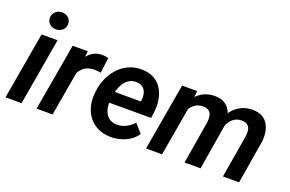

<svg xmlns="http://www.w3.org/2000/svg" viewBox="-94 -1072 2145 1420"><g transform="rotate(20 978.5 -362.0)"><path d="M230 -528.3 138.7 0H12.2L104 -528.3ZM119.6 -664.1Q119.1 -694.8 139.9 -714.1Q160.6 -733.4 190.9 -733.9Q219.7 -734.4 241 -716.6Q262.2 -698.7 262.2 -668.5Q262.7 -638.2 241.7 -619.1Q220.7 -600.1 190.9 -599.6Q162.1 -599.1 141.1 -616.7Q120.1 -634.3 119.6 -664.1Z M454.6 -414.1 382.8 0H256.8L348.6 -528.3H467.8ZM627 -532.7 611.8 -412.1Q600.6 -414.1 588.9 -415.5Q577.1 -417 565.4 -417Q536.1 -417.5 512.9 -409.4Q489.7 -401.4 472.2 -385.7Q454.6 -370.1 442.9 -347.9Q431.2 -325.7 424.8 -298.3L397.5 -301.8Q402.3 -339.8 414.1 -381.6Q425.8 -423.3 446.8 -459.5Q467.8 -495.6 500.7 -517.8Q533.7 -540 580.6 -539.6Q592.3 -539.6 603.8 -537.6Q615.2 -535.6 627 -532.7Z M839.4 9.8Q785.2 8.8 742.7 -11.2Q700.2 -31.2 671.9 -65.9Q643.6 -100.6 630.6 -146.5Q617.7 -192.4 621.6 -244.6L623.5 -264.6Q628.9 -318.8 649.7 -368.4Q670.4 -418 705.3 -456.8Q740.2 -495.6 787.8 -517.6Q835.4 -539.6 893.6 -538.1Q948.7 -537.1 987.3 -515.4Q1025.9 -493.7 1049.1 -457.3Q1072.3 -420.9 1080.6 -375Q1088.9 -329.1 1083.5 -279.3L1076.2 -225.1H673.8L688 -314L962.9 -313.5L964.8 -324.7Q969.2 -353.5 962.2 -378.9Q955.1 -404.3 936.3 -420.2Q917.5 -436 885.7 -437Q850.6 -438 826.2 -422.1Q801.8 -406.2 785.9 -380.4Q770 -354.5 761.2 -324Q752.4 -293.5 749 -264.6L747.1 -245.1Q744.6 -217.8 748.8 -190.9Q752.9 -164.1 764.9 -142.1Q776.9 -120.1 798.3 -106.4Q819.8 -92.8 851.6 -91.8Q891.6 -90.8 925 -108.2Q958.5 -125.5 985.8 -153.8L1044.9 -86.9Q1022.5 -53.7 989.3 -32Q956.1 -10.3 917.2 0Q878.4 10.3 839.4 9.8Z M1315.9 -412.6 1244.6 0H1118.2L1210 -528.3H1328.6ZM1276.4 -283.2 1239.3 -282.7Q1244.6 -331.1 1261.2 -377.2Q1277.8 -423.3 1306.2 -460.2Q1334.5 -497.1 1375.7 -518.6Q1417 -540 1471.7 -538.6Q1512.2 -537.6 1539.6 -522Q1566.9 -506.3 1582.8 -480.5Q1598.6 -454.6 1604 -421.6Q1609.4 -388.7 1606 -352.5L1547.4 0H1421.4L1478 -339.8Q1481 -366.2 1476.6 -387.9Q1472.2 -409.7 1457 -422.6Q1441.9 -435.5 1412.6 -436.5Q1379.9 -437.5 1356 -424.1Q1332 -410.6 1316.2 -388.2Q1300.3 -365.7 1290.5 -338.4Q1280.8 -311 1276.4 -283.2ZM1592.3 -307.1 1539.6 -297.4Q1544.9 -343.8 1561.8 -387.2Q1578.6 -430.7 1606.9 -465.3Q1635.3 -500 1675.3 -519.8Q1715.3 -539.6 1767.1 -538.6Q1810.5 -537.1 1839.4 -521Q1868.2 -504.9 1884.5 -477.1Q1900.9 -449.2 1906.2 -414.1Q1911.6 -378.9 1907.2 -339.4L1850.6 0H1723.6L1780.8 -340.3Q1784.2 -367.2 1780 -388.4Q1775.9 -409.7 1760.7 -422.6Q1745.6 -435.5 1715.8 -436Q1688 -437 1666.5 -426.3Q1645 -415.5 1629.9 -397Q1614.7 -378.4 1605.5 -355Q1596.2 -331.5 1592.3 -307.1Z"/></g></svg>

Font: Roboto SemiBold
Style: Italic
Weight: 600
Designer: Christian Robertson
Foundry: Google
Version: Version 3.009; 2024